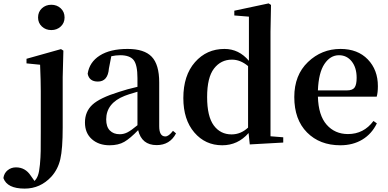

<svg xmlns="http://www.w3.org/2000/svg" viewBox="-129 -839 2284 1130"><path d="M95 -736Q95 -769 117.5 -790Q140 -811 173 -811Q206 -811 228.5 -790Q251 -769 251 -736Q251 -704 228.5 -683Q206 -662 173 -662Q140 -662 117.5 -683Q95 -704 95 -736ZM27 -493 230 -550 244 -541 240 -385V-89Q240 37 226 97.5Q212 158 173 201Q108 271 16 271Q-87 271 -109 209Q-105 180 -84 163Q-63 146 -35 146Q20 146 52 195L74 226Q87 213 94 194Q102 173 106 129.5Q110 86 110.5 50Q111 14 111 -66Q111 -90 111 -102V-303Q111 -362 107 -458L27 -466Z M680 -102V-299Q618 -281 605 -275Q496 -232 496 -136Q496 -93 517.5 -71Q539 -49 576 -49Q600 -49 622 -60.5Q644 -72 680 -102ZM889 -69 907 -54Q871 15 793 15Q705 15 684 -73Q638 -25 603 -4.5Q568 16 516 16Q452 16 411.5 -20Q371 -56 371 -118Q371 -182 414.5 -222.5Q458 -263 571 -298Q618 -314 680 -328V-379Q680 -457 657.5 -485.5Q635 -514 578 -514Q553 -514 526 -508L512 -436Q506 -359 447 -359Q396 -359 387 -405Q397 -473 458 -512Q519 -551 622 -551Q720 -551 764 -505Q808 -459 808 -354V-96Q808 -36 844 -36Q864 -36 889 -69Z M1331 -88V-450Q1286 -488 1236 -488Q1171 -488 1130.5 -435.5Q1090 -383 1090 -268Q1090 -154 1129 -101Q1168 -48 1234 -48Q1288 -48 1331 -88ZM1463 -37 1538 -31V0L1341 11L1334 -56Q1271 16 1179 16Q1079 16 1014.5 -59.5Q950 -135 950 -262Q950 -395 1018.5 -473Q1087 -551 1192 -551Q1277 -551 1336 -481V-741L1250 -748V-776L1452 -819L1466 -810L1463 -652Z M1742 -307H1913Q1946 -307 1958 -324Q1970 -341 1970 -381Q1970 -441 1941 -477.5Q1912 -514 1866 -514Q1815 -514 1780.5 -462.5Q1746 -411 1742 -307ZM2088 -270H1742Q1745 -160 1793.5 -105Q1842 -50 1919 -50Q2012 -50 2069 -127L2089 -113Q2059 -51 2003.5 -17.5Q1948 16 1874 16Q1753 16 1678 -59.5Q1603 -135 1603 -268Q1603 -397 1683.5 -474Q1764 -551 1875 -551Q1976 -551 2035.5 -489.5Q2095 -428 2095 -332Q2095 -294 2088 -270Z"/></svg>

Font: Swei Spring CJKtc
Style: Bold
Weight: 700
Version: Version 1.021